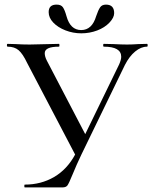

<svg xmlns="http://www.w3.org/2000/svg" viewBox="-20 -816 663 836"><path d="M236.8 -612.8Q174.8 -612.8 174.8 -584.5Q174.8 -569.8 184.1 -551.8L351.1 -231.9L499 -536.1Q507.8 -556.2 507.8 -568.8Q507.8 -612.8 432.1 -612.8Q429.2 -612.8 429.2 -618.9Q429.2 -625 432.1 -625L474.1 -624Q510.3 -622.1 533.2 -622.1Q556.2 -622.1 582 -624L620.1 -625Q623 -625 623 -618.9Q623 -612.8 620.1 -612.8Q594.2 -612.8 568.6 -591.8Q543 -570.8 523.9 -533.2L334 -142.1Q313 -98.1 296.4 -57.4Q279.8 -16.6 273.4 -8.3Q267.1 0 252 0H87.9Q85.9 0 85.9 -6.1Q85.9 -12.2 87.9 -12.2Q158.7 -12.2 215.3 -45.2Q272 -78.1 307.1 -143.1L98.1 -542Q79.1 -582 61 -597.4Q43 -612.8 13.2 -612.8Q10.3 -612.8 10 -618.9Q9.8 -625 13.2 -625L47.9 -624Q77.6 -622.1 108.9 -622.1L236.8 -625Q238.8 -625 238.8 -618.9Q238.8 -612.8 236.8 -612.8ZM441.4 -795.9Q477.1 -795.9 477.1 -758.8Q477.1 -739.3 456.5 -717.5Q436 -695.8 403.1 -683.3Q370.1 -670.9 334 -670.9Q297.9 -670.9 264.9 -683.8Q231.9 -696.8 211.9 -717.8Q191.9 -738.8 191.9 -763.2Q191.9 -796.4 227.1 -795.9Q246.1 -795.9 254.2 -783.9Q262.2 -772 269.5 -745.6Q286.1 -685.1 333.5 -685.1Q380.9 -685.1 398.9 -746.1Q407.7 -772 415.8 -783.9Q423.8 -795.9 441.4 -795.9Z"/></svg>

Font: Cormorant-Medium
Style: Regular
Weight: 500
Designer: Christian Thalmann (Catharsis Fonts)
Version: Version 3.000